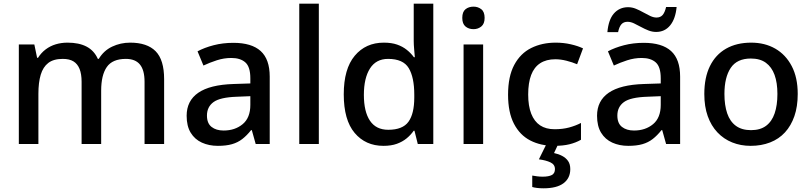

<svg xmlns="http://www.w3.org/2000/svg" viewBox="-20 -780 4393 1040"><path d="M685 -549Q777 -549 823 -502.5Q869 -456 869 -351V0H763V-337Q763 -400 738 -430.5Q713 -461 662 -461Q589 -461 558.5 -417Q528 -373 528 -289V0H422V-337Q422 -379 411 -406.5Q400 -434 378 -447.5Q356 -461 320 -461Q270 -461 241.5 -439Q213 -417 200.5 -375Q188 -333 188 -272V0H82V-539H166L181 -467H186Q203 -494 227.5 -512.5Q252 -531 282 -540Q312 -549 346 -549Q408 -549 449 -527.5Q490 -506 510 -461H515Q542 -506 587.5 -527.5Q633 -549 685 -549Z M1244 -548Q1343 -548 1392 -503.5Q1441 -459 1441 -365V0H1365L1344 -75H1340Q1317 -46 1292.5 -27Q1268 -8 1236.5 1Q1205 10 1160 10Q1112 10 1073.5 -7.5Q1035 -25 1013 -61Q991 -97 991 -153Q991 -234 1054 -277.5Q1117 -321 1245 -325L1336 -328V-356Q1336 -418 1309 -442Q1282 -466 1233 -466Q1193 -466 1154.5 -453.5Q1116 -441 1082 -425L1050 -502Q1087 -522 1137 -535Q1187 -548 1244 -548ZM1263 -256Q1172 -253 1136.5 -227Q1101 -201 1101 -154Q1101 -112 1126 -92.5Q1151 -73 1191 -73Q1253 -73 1294.5 -107.5Q1336 -142 1336 -212V-259Z M1707 0H1601V-760H1707Z M2057 10Q1960 10 1901 -60Q1842 -130 1842 -269Q1842 -407 1901.5 -478Q1961 -549 2059 -549Q2101 -549 2131 -538.5Q2161 -528 2183.5 -510Q2206 -492 2222 -470H2227Q2226 -484 2223.5 -511.5Q2221 -539 2221 -558V-760H2327V0H2243L2225 -72H2221Q2205 -49 2182.5 -30.5Q2160 -12 2129.5 -1Q2099 10 2057 10ZM2083 -77Q2161 -77 2192.5 -120.5Q2224 -164 2224 -252V-267Q2224 -361 2194 -411Q2164 -461 2082 -461Q2017 -461 1984 -409Q1951 -357 1951 -266Q1951 -175 1984 -126Q2017 -77 2083 -77Z M2597 -539V0H2491V-539ZM2545 -744Q2569 -744 2587 -730Q2605 -716 2605 -683Q2605 -651 2587 -636.5Q2569 -622 2545 -622Q2519 -622 2501.5 -636.5Q2484 -651 2484 -683Q2484 -716 2501.5 -730Q2519 -744 2545 -744Z M2982 10Q2909 10 2852.5 -19Q2796 -48 2764 -109.5Q2732 -171 2732 -267Q2732 -366 2765.5 -428.5Q2799 -491 2857.5 -520Q2916 -549 2990 -549Q3033 -549 3072 -540Q3111 -531 3138 -518L3106 -432Q3080 -443 3048.5 -451Q3017 -459 2988 -459Q2939 -459 2906 -437.5Q2873 -416 2857 -373.5Q2841 -331 2841 -268Q2841 -206 2857.5 -164Q2874 -122 2905.5 -101Q2937 -80 2984 -80Q3028 -80 3063 -89.5Q3098 -99 3127 -114V-23Q3099 -7 3064.5 1.5Q3030 10 2982 10ZM3069 136Q3069 185 3032.5 212.5Q2996 240 2924 240Q2905 240 2889 238Q2873 236 2863 233V171Q2874 173 2889 175Q2904 177 2919 177Q2952 177 2969 168Q2986 159 2986 136Q2986 111 2961.5 99.5Q2937 88 2899 83L2940 0H3004L2981 49Q3005 54 3025 64.5Q3045 75 3057 92Q3069 109 3069 136Z M3467 -548Q3566 -548 3615 -503.5Q3664 -459 3664 -365V0H3588L3567 -75H3563Q3540 -46 3515.5 -27Q3491 -8 3459.5 1Q3428 10 3383 10Q3335 10 3296.5 -7.5Q3258 -25 3236 -61Q3214 -97 3214 -153Q3214 -234 3277 -277.5Q3340 -321 3468 -325L3559 -328V-356Q3559 -418 3532 -442Q3505 -466 3456 -466Q3416 -466 3377.5 -453.5Q3339 -441 3305 -425L3273 -502Q3310 -522 3360 -535Q3410 -548 3467 -548ZM3486 -256Q3395 -253 3359.5 -227Q3324 -201 3324 -154Q3324 -112 3349 -92.5Q3374 -73 3414 -73Q3476 -73 3517.5 -107.5Q3559 -142 3559 -212V-259ZM3270 -606Q3273 -639 3281.5 -664Q3290 -689 3304.5 -706Q3319 -723 3338.5 -732Q3358 -741 3382 -741Q3404 -741 3424.5 -732.5Q3445 -724 3464.5 -713Q3484 -702 3502 -693.5Q3520 -685 3536 -685Q3557 -685 3569 -698.5Q3581 -712 3588 -742H3645Q3639 -678 3610 -642.5Q3581 -607 3534 -607Q3513 -607 3492.5 -615Q3472 -623 3452 -634Q3432 -645 3414 -653.5Q3396 -662 3379 -662Q3358 -662 3346 -648.5Q3334 -635 3328 -606Z M4301 -271Q4301 -203 4283 -151Q4265 -99 4232 -63Q4199 -27 4151.5 -8.5Q4104 10 4046 10Q3992 10 3946 -8.5Q3900 -27 3866 -63Q3832 -99 3813.5 -151Q3795 -203 3795 -271Q3795 -360 3825.5 -422Q3856 -484 3913 -516.5Q3970 -549 4049 -549Q4123 -549 4179.5 -516.5Q4236 -484 4268.5 -422Q4301 -360 4301 -271ZM3904 -271Q3904 -210 3919 -166Q3934 -122 3966 -98.5Q3998 -75 4048 -75Q4098 -75 4129.5 -98.5Q4161 -122 4176 -166Q4191 -210 4191 -271Q4191 -332 4175.5 -374.5Q4160 -417 4128.5 -440Q4097 -463 4047 -463Q3972 -463 3938 -412Q3904 -361 3904 -271Z"/></svg>

Font: Noto Sans Khmer Medium
Style: Regular
Weight: 500
Version: Version 2.003